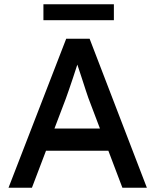

<svg xmlns="http://www.w3.org/2000/svg" viewBox="-20 -882 740 902"><path d="M20 0 291 -700H401L670 0H555L395 -422Q392 -429 383.5 -456Q375 -483 364 -516Q353 -549 344 -576.5Q335 -604 332 -612L355 -613Q349 -596 340.5 -570Q332 -544 322.5 -515Q313 -486 304 -460.5Q295 -435 289 -418L130 0ZM140 -174 180 -278H498L544 -174ZM184 -787V-862H515V-787Z"/></svg>

Font: Our Lexend
Style: Regular
Weight: 400
Designer: Bonnie Shaver-Troup, Thomas Jockin
Foundry: Lexend
Version: Version 1.007